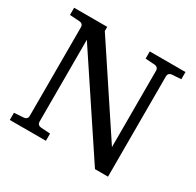

<svg xmlns="http://www.w3.org/2000/svg" viewBox="-147 -834 1015 996"><g transform="rotate(30 360.5 -335.5)"><path d="M636.2 -624Q627.9 -623.5 622.8 -618.7Q617.7 -613.8 616.5 -609.6Q615.2 -605.5 615.2 -602.1V0H537.1L165 -560.1V-68.8Q165 -59.6 170.7 -53.7Q176.3 -47.9 186 -46.9L243.2 -43V0H26.9V-43L84 -46.9Q92.8 -47.4 98.1 -52Q103.5 -56.6 104.7 -60.8Q106 -64.9 106 -68.8V-602.1Q106 -606 104.7 -610.1Q103.5 -614.3 98.1 -618.9Q92.8 -623.5 84 -624L24.9 -627.9V-670.9H223.1V-646L556.2 -143.1V-602.1Q556.2 -605.5 554.9 -609.6Q553.7 -613.8 548.6 -618.4Q543.5 -623 535.2 -624L478 -627.9V-670.9H691.9V-627.9Z"/></g></svg>

Font: TAML ThiruValluvar
Style: Regular
Weight: 400
Version: Version 0.271; dev 7ad24fM